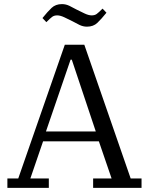

<svg xmlns="http://www.w3.org/2000/svg" viewBox="-20 -916 726 936"><path d="M16 -46H69L296 -698H391L617 -46H670V0H434V-46H524L462 -227H190L128 -46H218V0H16ZM204 -275H447L330 -625H324ZM404 -786Q385 -786 367.5 -794.5Q350 -803 332 -813Q314 -822 294 -831.5Q274 -841 259 -841Q244 -841 234.5 -834Q225 -827 206 -808L187 -828Q212 -859 231.5 -877.5Q251 -896 282 -896Q301 -896 318.5 -887.5Q336 -879 354 -869Q372 -860 392 -850.5Q412 -841 427 -841Q442 -841 451.5 -848Q461 -855 480 -874L499 -854Q474 -823 454.5 -804.5Q435 -786 404 -786Z"/></svg>

Font: IBM Plex Serif
Style: Regular
Weight: 400
Designer: Mike Abbink, Paul van der Laan, Pieter van Rosmalen
Foundry: Bold Monday
Version: Version 3.001